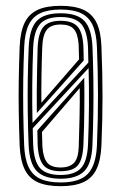

<svg xmlns="http://www.w3.org/2000/svg" viewBox="-20 -627 412 654"><path d="M186.5 7.2Q139 7.2 109 -6.1Q79 -19.5 64.2 -49.8Q49.5 -80 47 -130Q44.8 -189.8 43.9 -244.2Q43 -298.8 43.9 -353.6Q44.8 -408.5 47 -469Q49.2 -518.5 63.6 -548.9Q78 -579.2 107.9 -593.2Q137.8 -607.2 186.5 -607.2Q234.2 -607.2 264 -593.8Q293.8 -580.2 308.6 -550.1Q323.5 -520 325.5 -469.8Q329.2 -378 329.2 -298.5Q329.2 -219 325.5 -131.2Q323.2 -82 309 -51.5Q294.8 -21 265 -6.9Q235.2 7.2 186.5 7.2ZM186.5 -5.5Q251.5 -5.5 279.2 -34.8Q307 -64 310.2 -131.5Q314 -223.5 313.8 -304.4Q313.5 -385.2 310.2 -467Q308.5 -512.8 295.8 -540.9Q283 -569 256.5 -581.8Q230 -594.5 186.5 -594.5Q143.8 -594.5 117.1 -581.9Q90.5 -569.2 77.5 -541.8Q64.5 -514.2 62.5 -468.8Q60 -412 59.2 -357.5Q58.5 -303 59.2 -247.8Q60 -192.5 62.2 -132.8Q64.2 -87 77 -59Q89.8 -31 116.5 -18.2Q143.2 -5.5 186.5 -5.5ZM186.5 -18.2Q130.8 -18.2 105.5 -44Q80.2 -69.8 77.5 -133.2Q75.2 -190.5 74.5 -246.8Q73.8 -303 74.6 -358.1Q75.5 -413.2 77.8 -466.2Q80.5 -529 105 -555.4Q129.5 -581.8 186.5 -581.8Q243 -581.8 267.6 -555.6Q292.2 -529.5 295 -467Q297.2 -411 298 -357Q298.8 -303 298 -247.6Q297.2 -192.2 294.8 -131.5Q292 -67.8 266 -43Q240 -18.2 186.5 -18.2ZM186.5 -31Q234 -31 255.6 -54.1Q277.2 -77.2 279.8 -134.5Q282.5 -199.8 283 -264.6Q283.5 -329.5 281.8 -395.2L91.5 -190Q91.8 -182.5 91.9 -172.5Q92 -162.5 92.4 -152.4Q92.8 -142.2 93 -133.8Q95.5 -77.5 116.6 -54.2Q137.8 -31 186.5 -31ZM186.5 -43.8Q144.5 -43.8 127.5 -64.9Q110.5 -86 108.2 -134.8Q108.2 -141.5 107.9 -152.6Q107.5 -163.8 107.4 -172.8Q107.2 -181.8 107.2 -182.8L267 -362.2Q267.8 -311.8 267.2 -254.9Q266.8 -198 264.2 -135Q262 -83.8 245.2 -63.8Q228.5 -43.8 186.5 -43.8ZM186.5 -56.5Q216.8 -56.5 231.8 -72Q246.8 -87.5 248.2 -126.8Q249.8 -174.8 251 -229.2Q252.2 -283.8 251.5 -327L123 -177.5Q123.2 -171.2 123.4 -162.8Q123.5 -154.2 123.9 -145Q124.2 -135.8 124.5 -127Q127 -90 140.6 -73.2Q154.2 -56.5 186.5 -56.5ZM90.8 -208.5 281 -414Q280.8 -425.5 280.4 -439.1Q280 -452.8 279.8 -466.2Q277.2 -522 256.4 -545.5Q235.5 -569 186.5 -569Q137.2 -569 116.4 -545.1Q95.5 -521.2 93 -465.5Q90.5 -404.8 89.9 -339Q89.2 -273.2 90.8 -208.5ZM105.5 -242Q105 -272.5 105.2 -312.2Q105.5 -352 106.4 -392.4Q107.2 -432.8 108.2 -465Q110.5 -515 128.1 -535.6Q145.8 -556.2 186.5 -556.2Q226 -556.2 243.8 -536.9Q261.5 -517.5 264 -470Q264.2 -464 264.5 -452.6Q264.8 -441.2 265 -431.5Q265.2 -421.8 265.2 -421ZM121 -277 249.2 -424.8Q249 -435 248.6 -450.2Q248.2 -465.5 247.8 -476.2Q245 -513 231.2 -528.2Q217.5 -543.5 186.5 -543.5Q153.5 -543.5 139.4 -525.6Q125.2 -507.8 123.8 -464.2Q122.2 -423.8 121.4 -374Q120.5 -324.2 121 -277Z"/></svg>

Font: Big Shoulders Inline Display Thin Medium
Style: Regular
Weight: 500
Version: Version 2.002